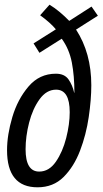

<svg xmlns="http://www.w3.org/2000/svg" viewBox="-20 -788 438 818"><path d="M369 -425Q369 -562 304 -662L397 -721L370 -760L275 -699Q232 -743 191 -768L151 -723Q195 -691 218 -663L123 -603L148 -563L243 -623Q275 -579 286 -522Q297 -465 297 -393H296Q289 -425 272 -449.5Q255 -474 218 -474Q148 -474 101.5 -419.5Q55 -365 32.5 -289Q10 -213 10 -148Q10 10 140 10Q207 10 251 -34Q295 -78 321 -146Q347 -214 358 -289Q369 -364 369 -425ZM89 -152Q89 -207 104 -265.5Q119 -324 148.5 -365Q178 -406 219 -406Q277 -406 277 -310Q277 -259 262 -200Q247 -141 218 -99Q189 -57 147 -57Q89 -57 89 -152Z"/></svg>

Font: Noto Sans Display Condensed
Style: Italic
Weight: 400
Width: 3
Designer: Monotype Design team
Foundry: Monotype Imaging Inc.
Version: 1.000